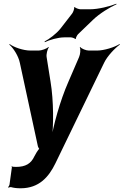

<svg xmlns="http://www.w3.org/2000/svg" viewBox="-20 -800 665 1033"><path d="M44 100 31 194C30 199 26 205 24 206L25 210C28 208 36 206 40 207C54 211 71 213 91 213C191 213 243 151 278 79L540 -462C557 -498 600 -543 625 -560L623 -563C597 -546 540 -528 502 -528H458C443 -528 418 -538 412 -547L409 -545C415 -536 412 -507 405 -492L348 -360C303 -258 265 -120 254 -40H258C269 -120 269 -258 252 -360L231 -492C228 -507 235 -536 243 -545L240 -547C232 -538 203 -528 188 -528H144C105 -528 54 -546 32 -563L30 -560C51 -543 80 -498 87 -461L183 -17C183 -13 190 3 194 3V-1C190 -1 181 14 178 18L165 41C147 80 118 98 66 98C60 98 53 97 47 97C46 97 46 95 46 94L42 96C43 97 44 99 44 100ZM368 -727 306 -647C284 -619 244 -589 220 -577L221 -573C245 -585 292 -599 326 -599H361C367 -599 383 -594 384 -590L388 -591C387 -596 395 -611 400 -616L480 -693C516 -728 573 -762 607 -777L606 -780C572 -766 509 -750 463 -750H413C405 -750 385 -757 382 -762L379 -761C381 -755 374 -734 368 -727Z"/></svg>

Font: Asimov
Style: EdgeIt
Weight: 500
Designer: Google
Version: Version 2.000980: 2014